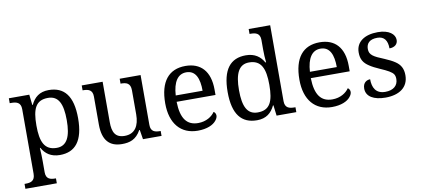

<svg xmlns="http://www.w3.org/2000/svg" viewBox="-84 -1069 3553 1619"><g transform="rotate(-10 1692.0 -260.0)"><path d="M287 240V198H284C240 198 202 190 202 131V35C202 10 201 -39 198 -78H202C231 -26 278 10 355 10C487 10 559 -76 559 -269C559 -461 487 -546 355 -546C276 -546 231 -507 202 -446H198L188 -536H13V-494H26C70 -494 108 -485 108 -426V126C108 189 71 198 26 198H18V240ZM339 -54C234 -54 202 -130 202 -269C202 -413 234 -482 338 -482C427 -482 462 -411 462 -270C462 -130 427 -54 339 -54Z M887 10C952 10 1008 -6 1049 -81H1054L1067 0H1226V-42H1223C1179 -42 1141 -50 1141 -109V-536H962V-494H965C1010 -494 1047 -485 1047 -422V-216C1047 -119 1009 -54 921 -54C840 -54 816 -104 816 -191V-536H637V-494H640C684 -494 722 -485 722 -426V-186C722 -49 782 10 887 10Z M1536 10C1615 10 1668 -15 1693 -46C1706 -61 1712 -76 1712 -89C1712 -106 1702 -119 1693 -123C1669 -87 1619 -53 1550 -53C1454 -53 1404 -116 1401 -261H1734V-307C1734 -466 1655 -546 1526 -546C1383 -546 1304 -451 1304 -264C1304 -91 1391 10 1536 10ZM1403 -315C1410 -430 1451 -492 1524 -492C1604 -492 1633 -420 1633 -315Z M2043 10C2122 10 2167 -29 2196 -90H2200L2211 0H2380V-42H2372C2328 -42 2290 -51 2290 -110V-760H2106V-718H2114C2158 -718 2196 -709 2196 -650V-568C2196 -536 2198 -491 2202 -458H2196C2167 -510 2120 -546 2043 -546C1911 -546 1839 -460 1839 -267C1839 -75 1911 10 2043 10ZM2060 -54C1971 -54 1936 -125 1936 -266C1936 -406 1971 -482 2059 -482C2164 -482 2196 -406 2196 -267C2196 -123 2164 -54 2060 -54Z M2685 10C2764 10 2817 -15 2842 -46C2855 -61 2861 -76 2861 -89C2861 -106 2851 -119 2842 -123C2818 -87 2768 -53 2699 -53C2603 -53 2553 -116 2550 -261H2883V-307C2883 -466 2804 -546 2675 -546C2532 -546 2453 -451 2453 -264C2453 -91 2540 10 2685 10ZM2552 -315C2559 -430 2600 -492 2673 -492C2753 -492 2782 -420 2782 -315Z M3143 10C3260 10 3340 -43 3340 -147C3340 -203 3320 -240 3276 -269C3254 -284 3225 -298 3190 -313C3101 -349 3066 -368 3066 -419C3066 -466 3093 -499 3161 -499C3220 -499 3247 -460 3247 -393C3292 -393 3319 -417 3319 -453C3319 -502 3269 -545 3173 -545C3060 -545 2985 -495 2985 -404C2985 -345 3007 -311 3052 -282C3074 -267 3102 -253 3136 -238C3201 -210 3235 -191 3249 -170C3256 -159 3259 -146 3259 -129C3259 -74 3220 -38 3149 -38C3068 -38 3041 -94 3041 -165C3018 -165 2978 -152 2978 -96C2978 -27 3043 10 3143 10Z"/></g></svg>

Font: Liu Chibing Harmony Marks (Sposobin) Font
Style: Regular
Weight: 400
Designer: Liu Chibing
Foundry: Liu Chibing
Version: Version 1.003